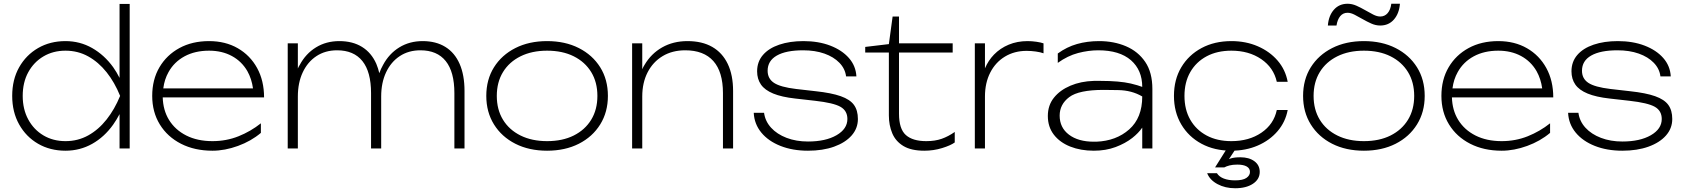

<svg xmlns="http://www.w3.org/2000/svg" viewBox="-20 -791 8973 1023"><path d="M671 0H617V-183Q602 -154 583 -127Q536 -61 471 -24.5Q406 12 329 12Q247 12 183 -25Q119 -62 82 -128Q45 -194 45 -280Q45 -367 82 -432.5Q119 -498 183 -535Q247 -572 329 -572Q406 -572 471 -535Q536 -498 583 -433Q602 -406 617 -376V-770H671ZM101 -280Q101 -209 130.5 -154.5Q160 -100 211.5 -69.5Q263 -39 329 -39Q395 -39 450 -69.5Q505 -100 548 -154.5Q591 -209 620 -280Q591 -352 548 -406Q505 -460 450 -490.5Q395 -521 329 -521Q263 -521 211.5 -490.5Q160 -460 130.5 -406Q101 -352 101 -280Z M1112 12Q1017 12 944.5 -25Q872 -62 831.5 -128Q791 -194 791 -280Q791 -367 829.5 -432.5Q868 -498 936 -535Q1004 -572 1094 -572Q1181 -572 1247 -534Q1313 -496 1350 -428.5Q1387 -361 1387 -272H847Q849 -204 880 -153Q913 -99 972.5 -69Q1032 -39 1112 -39Q1186 -39 1251 -65Q1316 -91 1370 -134V-83Q1318 -39 1248 -13.5Q1178 12 1112 12ZM1328 -320Q1321 -371 1298 -412Q1268 -464 1215.5 -492.5Q1163 -521 1094 -521Q1019 -521 963.5 -491Q908 -461 878 -407Q856 -368 850 -320Z M1513 -560H1567V-426Q1571 -436 1577 -445Q1609 -505 1663.5 -538.5Q1718 -572 1788 -572Q1859 -572 1909 -541Q1959 -510 1985 -451Q1995 -427 2001 -401Q2009 -424 2021 -445Q2053 -505 2107.5 -538.5Q2162 -572 2232 -572Q2303 -572 2353 -541Q2403 -510 2429 -450.5Q2455 -391 2455 -306V0H2401V-295Q2401 -408 2355 -465.5Q2309 -523 2220 -523Q2157 -523 2110 -492Q2063 -461 2037 -405.5Q2011 -350 2011 -277V0H1957V-295Q1957 -408 1911 -465.5Q1865 -523 1776 -523Q1713 -523 1666 -492Q1619 -461 1593 -405.5Q1567 -350 1567 -277V0H1513Z M2895 12Q2799 12 2726 -25Q2653 -62 2612 -128Q2571 -194 2571 -280Q2571 -367 2612 -432.5Q2653 -498 2726 -535Q2799 -572 2895 -572Q2991 -572 3064 -535Q3137 -498 3178 -432.5Q3219 -367 3219 -280Q3219 -194 3178 -128Q3137 -62 3064 -25Q2991 12 2895 12ZM2895 -39Q2977 -39 3037 -69Q3097 -99 3130 -153Q3163 -207 3163 -280Q3163 -353 3130 -407Q3097 -461 3037 -491Q2977 -521 2895 -521Q2814 -521 2753.5 -491Q2693 -461 2660 -407Q2627 -353 2627 -280Q2627 -207 2660 -153Q2693 -99 2753.5 -69Q2814 -39 2895 -39Z M3348 -560H3402V-422Q3407 -434 3414 -445Q3449 -505 3508 -538.5Q3567 -572 3643 -572Q3721 -572 3775 -541Q3829 -510 3857.5 -450.5Q3886 -391 3886 -306V0H3832V-295Q3832 -408 3781 -465.5Q3730 -523 3631 -523Q3562 -523 3510.5 -492Q3459 -461 3430.5 -405.5Q3402 -350 3402 -277V0H3348Z M4551 -157Q4551 -107 4517.5 -69Q4484 -31 4424 -9.5Q4364 12 4285 12Q4203 12 4138.5 -13.5Q4074 -39 4036.5 -84.5Q3999 -130 3996 -190H4051Q4057 -145 4088.5 -110.5Q4120 -76 4171 -56.5Q4222 -37 4285 -37Q4379 -37 4437 -70.5Q4495 -104 4495 -157Q4495 -201 4458 -222Q4421 -243 4323 -254L4217 -266Q4145 -274 4100 -292.5Q4055 -311 4034.5 -340.5Q4014 -370 4014 -411Q4014 -462 4045 -498Q4076 -534 4132 -553Q4188 -572 4261 -572Q4341 -572 4403.5 -548Q4466 -524 4503 -482Q4540 -440 4543 -384H4488Q4483 -425 4452.5 -456.5Q4422 -488 4372.5 -505.5Q4323 -523 4259 -523Q4168 -523 4119 -495Q4070 -467 4070 -414Q4070 -372 4104 -349.5Q4138 -327 4221 -317L4326 -305Q4410 -296 4459.5 -278.5Q4509 -261 4530 -232Q4551 -203 4551 -157Z M4590 -511V-541L4716 -556L4736 -703H4770V-560H5056V-511H4770V-185Q4770 -104 4806.5 -71.5Q4843 -39 4915 -39Q4962 -39 4997.5 -51.5Q5033 -64 5067 -88V-32Q5045 -16 4999.5 -2Q4954 12 4905 12Q4835 12 4793.5 -13Q4752 -38 4734 -81Q4716 -124 4716 -176V-511Z M5174 -560H5228V-427Q5246 -469 5276 -500Q5309 -534 5354.5 -553Q5400 -572 5455 -572Q5478 -572 5502 -568.5Q5526 -565 5540 -560V-507Q5524 -513 5499 -516.5Q5474 -520 5450 -520Q5385 -520 5334.5 -489.5Q5284 -459 5256 -404Q5228 -349 5228 -277V0H5174Z M5808 -360Q5827 -360 5844 -360Q5944 -360 6005 -346Q6046 -336 6066 -328Q6066 -417 6006 -470Q5945 -523 5832 -523Q5779 -523 5724 -508.5Q5669 -494 5616 -456V-506Q5664 -541 5718.5 -556.5Q5773 -572 5836 -572Q5915 -572 5979.5 -544.5Q6044 -517 6082 -461Q6120 -405 6120 -317V0H6066V-111Q6046 -82 6013 -56Q5976 -27 5924 -7.5Q5872 12 5808 12Q5738 12 5682.5 -10Q5627 -32 5595 -73.5Q5563 -115 5563 -173Q5563 -230 5595.5 -270.5Q5628 -311 5683.5 -334.5Q5739 -358 5808 -360ZM6066 -277Q6010 -310 5937.5 -311Q5865 -312 5860 -312Q5728 -312 5677 -273.5Q5626 -235 5626 -175Q5626 -111 5675.5 -73.5Q5725 -36 5808 -36Q5814 -36 5821 -36Q5927 -40 5996.5 -101.5Q6066 -163 6066 -277Z M6841 -205Q6829 -141 6787 -92Q6745 -43 6681.5 -15.5Q6618 12 6541 12Q6451 12 6382 -25Q6313 -62 6274 -128Q6235 -194 6235 -280Q6235 -367 6274 -432.5Q6313 -498 6382 -535Q6451 -572 6541 -572Q6618 -572 6681.5 -544.5Q6745 -517 6787 -468.5Q6829 -420 6841 -355H6783Q6766 -431 6700 -476Q6634 -521 6541 -521Q6465 -521 6409 -491Q6353 -461 6322 -407Q6291 -353 6291 -280Q6291 -207 6322 -153Q6353 -99 6409 -69Q6465 -39 6541 -39Q6635 -39 6701 -84Q6767 -129 6783 -205ZM6520 -4H6568L6528 57Q6533 55 6538 53Q6557 47 6589 47Q6635 47 6663.5 68Q6692 89 6692 125Q6692 164 6656 188Q6620 212 6561 212Q6508 212 6467 190Q6426 168 6412 132H6464Q6476 151 6501 160.5Q6526 170 6561 170Q6602 170 6621 157Q6640 144 6640 125Q6640 106 6622.5 96Q6605 86 6573 86Q6548 86 6531 90.5Q6514 95 6503 101H6454Z M7247 12Q7151 12 7078 -25Q7005 -62 6964 -128Q6923 -194 6923 -280Q6923 -367 6964 -432.5Q7005 -498 7078 -535Q7151 -572 7247 -572Q7343 -572 7416 -535Q7489 -498 7530 -432.5Q7571 -367 7571 -280Q7571 -194 7530 -128Q7489 -62 7416 -25Q7343 12 7247 12ZM7247 -39Q7329 -39 7389 -69Q7449 -99 7482 -153Q7515 -207 7515 -280Q7515 -353 7482 -407Q7449 -461 7389 -491Q7329 -521 7247 -521Q7166 -521 7105.5 -491Q7045 -461 7012 -407Q6979 -353 6979 -280Q6979 -207 7012 -153Q7045 -99 7105.5 -69Q7166 -39 7247 -39ZM7055 -655Q7059 -707 7087 -739Q7115 -771 7160 -771Q7184 -771 7207.5 -760.5Q7231 -750 7253.5 -737Q7276 -724 7296.5 -713.5Q7317 -703 7334 -703Q7358 -703 7373.5 -721Q7389 -739 7393 -771H7439Q7435 -719 7407 -687Q7379 -655 7334 -655Q7310 -655 7286.5 -665.5Q7263 -676 7240.5 -689Q7218 -702 7197.5 -712.5Q7177 -723 7160 -723Q7136 -723 7121 -705Q7106 -687 7101 -655Z M7981 12Q7886 12 7813.5 -25Q7741 -62 7700.5 -128Q7660 -194 7660 -280Q7660 -367 7698.5 -432.5Q7737 -498 7805 -535Q7873 -572 7963 -572Q8050 -572 8116 -534Q8182 -496 8219 -428.5Q8256 -361 8256 -272H7716Q7718 -204 7749 -153Q7782 -99 7841.5 -69Q7901 -39 7981 -39Q8055 -39 8120 -65Q8185 -91 8239 -134V-83Q8187 -39 8117 -13.5Q8047 12 7981 12ZM8197 -320Q8190 -371 8167 -412Q8137 -464 8084.5 -492.5Q8032 -521 7963 -521Q7888 -521 7832.5 -491Q7777 -461 7747 -407Q7725 -368 7719 -320Z M8890 -157Q8890 -107 8856.5 -69Q8823 -31 8763 -9.5Q8703 12 8624 12Q8542 12 8477.5 -13.5Q8413 -39 8375.5 -84.5Q8338 -130 8335 -190H8390Q8396 -145 8427.5 -110.5Q8459 -76 8510 -56.5Q8561 -37 8624 -37Q8718 -37 8776 -70.5Q8834 -104 8834 -157Q8834 -201 8797 -222Q8760 -243 8662 -254L8556 -266Q8484 -274 8439 -292.5Q8394 -311 8373.5 -340.5Q8353 -370 8353 -411Q8353 -462 8384 -498Q8415 -534 8471 -553Q8527 -572 8600 -572Q8680 -572 8742.5 -548Q8805 -524 8842 -482Q8879 -440 8882 -384H8827Q8822 -425 8791.5 -456.5Q8761 -488 8711.5 -505.5Q8662 -523 8598 -523Q8507 -523 8458 -495Q8409 -467 8409 -414Q8409 -372 8443 -349.5Q8477 -327 8560 -317L8665 -305Q8749 -296 8798.5 -278.5Q8848 -261 8869 -232Q8890 -203 8890 -157Z"/></svg>

Font: Bounded
Style: Regular
Weight: 200
Designer: Vlad Churkin
Version: Version 1.0